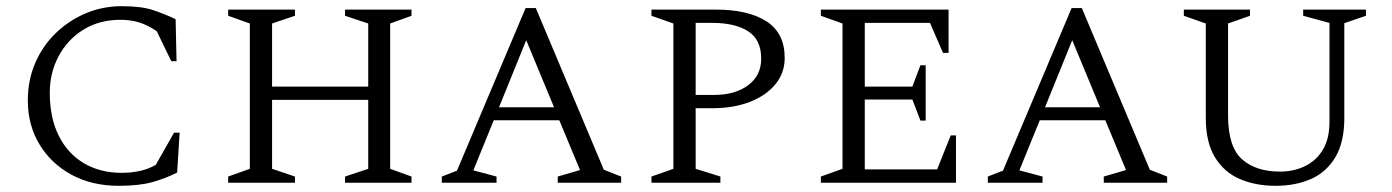

<svg xmlns="http://www.w3.org/2000/svg" viewBox="-20 -591 4503 621"><path d="M364 10Q278 10 212 -25.5Q146 -61 108 -123.5Q70 -186 70 -266Q70 -332 94 -387.5Q118 -443 160.5 -484Q203 -525 257.5 -548Q312 -571 374 -571Q437 -571 474.5 -558.5Q512 -546 548 -529L551 -393H534L487 -490Q458 -510 430 -518.5Q402 -527 370 -527Q302 -527 250.5 -495.5Q199 -464 170 -410Q141 -356 141 -291Q141 -210 170 -152Q199 -94 251.5 -63Q304 -32 373 -32Q440 -32 484 -58L543 -162H561L553 -33Q516 -14 473 -2Q430 10 364 10Z M718 0V-20L788 -45V-515L718 -540V-560H934V-540L860 -515V-311H1171V-515L1096 -540V-560H1311V-540L1242 -515V-45L1311 -20V0H1096V-20L1171 -45V-268H860V-45L934 -20V0Z M1409 0V-20L1458 -39L1680 -565H1713L1933 -42L1989 -20V0H1784V-20L1856 -41L1789 -202H1577L1511 -40L1586 -20V0ZM1594 -244H1772L1682 -461Z M2087 0V-20L2158 -45V-515L2087 -540V-560H2294Q2400 -560 2459 -522Q2518 -484 2518 -404Q2518 -355 2488 -318.5Q2458 -282 2405.5 -261.5Q2353 -241 2284 -241H2230V-45L2310 -20V0ZM2230 -517V-284H2290Q2358 -284 2400 -315.5Q2442 -347 2442 -401Q2442 -463 2399.5 -490Q2357 -517 2284 -517Z M2635 0V-20L2705 -45V-515L2635 -540V-560H3048V-420H3030L2988 -517H2777V-311H2931L2957 -380H2974V-201H2957L2931 -269H2777V-43H3011L3055 -153H3072V0Z M3175 0V-20L3224 -39L3446 -565H3479L3699 -42L3755 -20V0H3550V-20L3622 -41L3555 -202H3343L3277 -40L3352 -20V0ZM3360 -244H3538L3448 -461Z M4106 10Q4041 10 3990 -12Q3939 -34 3909.5 -82.5Q3880 -131 3880 -209V-515L3809 -540V-560H4023V-540L3952 -515V-218Q3952 -116 3997 -76Q4042 -36 4120 -36Q4164 -36 4200.5 -53.5Q4237 -71 4258.5 -106.5Q4280 -142 4280 -197V-517L4195 -540V-560H4398V-540L4328 -516V-209Q4328 -131 4299 -82.5Q4270 -34 4220 -12Q4170 10 4106 10Z"/></svg>

Font: Spectral SC Light
Style: Regular
Weight: 300
Designer: Jean-Baptiste Levee
Foundry: Production Type
Version: Version 2.001